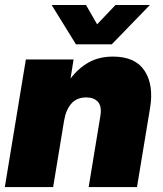

<svg xmlns="http://www.w3.org/2000/svg" viewBox="-20 -756 659 776"><path d="M238.8 -267.1 194.8 0H-0.5L84.5 -515.6H277.3L265.1 -438.5Q296.4 -480 338.4 -503.7Q380.4 -527.3 437 -527.3Q526.9 -527.3 564.5 -469.7Q602.1 -412.1 586.4 -318.8L533.7 0H338.4L385.7 -287.6Q392.1 -326.7 375.7 -344.5Q359.4 -362.3 328.6 -362.3Q290.5 -362.3 268.3 -337.2Q246.1 -312 238.8 -267.1ZM327.6 -735.8 372.6 -657.7 446.8 -735.8H585.4V-735.4L431.6 -576.7H287.1L189 -735.4V-735.8Z"/></svg>

Font: Inter Display Black
Style: Italic
Weight: 900
Italic angle: -9.39999°
Designer: Rasmus Andersson
Foundry: rsms
Version: Version 4.000;git-a52131595